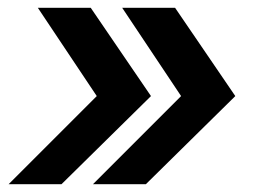

<svg xmlns="http://www.w3.org/2000/svg" viewBox="-20 -548 669 498"><path d="M2.4 -70.3 231 -298.8 78.1 -527.8H215.3L371.6 -298.8L139.6 -70.3ZM221.2 -70.3 449.7 -298.8 296.9 -527.8H434.1L590.3 -298.8L358.4 -70.3Z"/></svg>

Font: Inter 16pt SemiBold
Style: Italic
Weight: 600
Italic angle: -9.3988°
Version: Version 4.001;git-66647c0bb